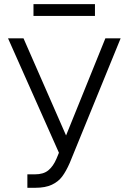

<svg xmlns="http://www.w3.org/2000/svg" viewBox="-20 -891 617 921"><path d="M111.3 -54.7H147.5Q188.5 -54.7 211.9 -74Q235.4 -93.3 251 -129.9L262.7 -158.2L18.6 -707H92.8L296.9 -241.2L485.4 -707H558.6L314.5 -109.4Q296.9 -69.3 278.3 -44.4Q259.8 -19.5 228.8 -4.9Q197.8 9.8 149.4 9.8H111.3ZM435.5 -814.5H140.6V-871.1H435.5Z"/></svg>

Font: Pretendard GOV Light
Style: Regular
Weight: 300
Designer: Base glyphs from Inter by Rasmus Andersson; Hangeul glyphs from Noto Sans CJK(Source Han Sans) by Jang Soo-young and Kan
Foundry: Kil Hyung-jin
Version: Version 1.309